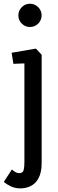

<svg xmlns="http://www.w3.org/2000/svg" viewBox="-47 -750 313 1040"><path d="M63.2 270.4Q34.9 270.4 11.6 259.3Q-11.7 248.1 -26.5 235.4L17.5 168Q23.9 173.9 34.5 180.8Q45.1 187.7 57.4 187.7Q77.2 187.7 81.2 170.7Q85.2 153.8 85.2 129.3V-406.6L25.6 -404.2L16 -464.1L147.4 -486.8L178.6 -453.6V133Q178.6 172.4 168.6 199.3Q158.6 226.1 142.3 241.4Q126 256.6 105.5 263.5Q84.9 270.4 63.2 270.4ZM115 -603.8Q89.3 -603.8 70.9 -622.2Q52.5 -640.6 52.5 -666.8Q52.5 -692.5 70.9 -711.1Q89.3 -729.8 115 -729.8Q141.1 -729.8 159.8 -711.1Q178.4 -692.5 178.4 -666.8Q178.4 -640.6 159.8 -622.2Q141.1 -603.8 115 -603.8Z"/></svg>

Font: Kreon Light
Style: Regular
Weight: 300
Designer: Julia Petretta
Foundry: Julia Petretta and Eli Heuer
Version: Version 2.002